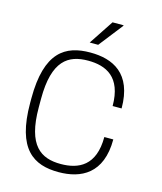

<svg xmlns="http://www.w3.org/2000/svg" viewBox="-130 -990 924 1095"><g transform="rotate(15 331.5 -442.5)"><path d="M301 -750H351L462 -892V-895H397L301 -750ZM574 -251H521C521 -81 425 -38 320 -38C203 -38 116 -91 116 -318V-368C116 -595 203 -648 320 -648C425 -648 521 -606 521 -434H574C574 -642 452 -696 320 -696C173 -696 62 -631 62 -356V-330C62 -55 173 10 320 10C452 10 574 -48 574 -251Z"/></g></svg>

Font: ChivoLight
Style: Regular
Weight: 300
Designer: Hector Gatti
Foundry: Omnibus-Type
Version: Version 1.004;PS 001.004;hotconv 1.0.88;makeotf.lib2.5.64775